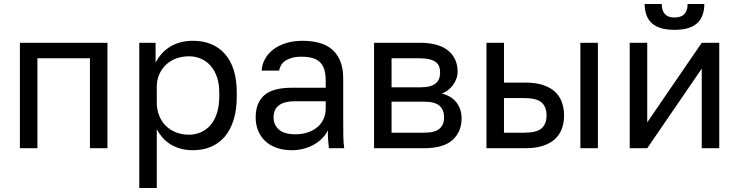

<svg xmlns="http://www.w3.org/2000/svg" viewBox="-20 -745 3715 965"><path d="M80 0H168V-452H432V0H520V-530H80Z M680 200H768V-95Q780 -73 797 -53.5Q814 -34 836.5 -20Q859 -6 887.5 2Q916 10 950 10Q999 10 1039.5 -7Q1080 -24 1109 -57.5Q1138 -91 1154 -142Q1170 -193 1170 -260V-280Q1170 -345 1154.5 -393.5Q1139 -442 1110 -474.5Q1081 -507 1040.5 -523.5Q1000 -540 950 -540Q918 -540 890 -533Q862 -526 838 -512Q814 -498 795 -477.5Q776 -457 762 -430V-530H680ZM930 -68Q894 -68 864 -80Q834 -92 813 -113Q792 -134 780 -164Q768 -194 768 -230V-310Q768 -342 780 -370Q792 -398 813 -418.5Q834 -439 864 -450.5Q894 -462 930 -462Q962 -462 990 -450Q1018 -438 1038.5 -414.5Q1059 -391 1070.5 -357.5Q1082 -324 1082 -280V-260Q1082 -213 1070.5 -177Q1059 -141 1038.5 -117Q1018 -93 990 -80.5Q962 -68 930 -68Z M1446 10Q1479 10 1508 2Q1537 -6 1560 -19.5Q1583 -33 1600.5 -51Q1618 -69 1628 -90Q1628 -77 1628 -65.5Q1628 -54 1629 -43.5Q1630 -33 1631 -22.5Q1632 -12 1633 0H1710Q1706 -30 1705.5 -61.5Q1705 -93 1705 -135V-350Q1705 -401 1690.5 -437Q1676 -473 1649.5 -496Q1623 -519 1585 -529.5Q1547 -540 1500 -540Q1455 -540 1418 -528.5Q1381 -517 1354.5 -497Q1328 -477 1312.5 -449.5Q1297 -422 1295 -390H1383Q1385 -404 1392 -416.5Q1399 -429 1412.5 -438.5Q1426 -448 1446.5 -454Q1467 -460 1495 -460Q1525 -460 1548 -454Q1571 -448 1586.5 -434Q1602 -420 1609.5 -397Q1617 -374 1617 -340V-304H1445Q1402 -304 1368 -295.5Q1334 -287 1311.5 -269Q1289 -251 1277 -222.5Q1265 -194 1265 -155Q1265 -119 1277 -89Q1289 -59 1312 -37Q1335 -15 1369 -2.5Q1403 10 1446 10ZM1465 -70Q1408 -70 1381.5 -94Q1355 -118 1355 -155Q1355 -197 1383 -216.5Q1411 -236 1460 -236H1617V-200Q1617 -169 1605 -144.5Q1593 -120 1572 -103.5Q1551 -87 1523.5 -78.5Q1496 -70 1465 -70Z M1860 0H2110Q2208 0 2254 -41Q2300 -82 2300 -151Q2300 -196 2274.5 -229.5Q2249 -263 2200 -275Q2218 -281 2232.5 -292.5Q2247 -304 2257.5 -318.5Q2268 -333 2274 -350Q2280 -367 2280 -385Q2280 -417 2268.5 -443.5Q2257 -470 2234 -489.5Q2211 -509 2175 -519.5Q2139 -530 2090 -530H1860ZM1948 -78V-234H2110Q2166 -234 2189 -213.5Q2212 -193 2212 -155Q2212 -118 2189 -98Q2166 -78 2110 -78ZM1948 -306V-452H2090Q2119 -452 2138.5 -447Q2158 -442 2170 -433Q2182 -424 2187 -411Q2192 -398 2192 -381Q2192 -363 2187 -349.5Q2182 -336 2170 -326Q2158 -316 2138.5 -311Q2119 -306 2090 -306Z M2425 0H2620Q2670 0 2706.5 -11.5Q2743 -23 2767 -44Q2791 -65 2803 -95.5Q2815 -126 2815 -164Q2815 -203 2803 -234Q2791 -265 2767 -286Q2743 -307 2706.5 -318.5Q2670 -330 2620 -330H2513V-530H2425ZM2513 -78V-252H2615Q2677 -252 2702 -230Q2727 -208 2727 -165Q2727 -122 2702 -100Q2677 -78 2615 -78ZM2897 0H2985V-530H2897Z M3145 0H3233L3507 -400V0H3595V-530H3507L3233 -130V-530H3145ZM3370 -595Q3409 -595 3437.5 -603.5Q3466 -612 3484 -628.5Q3502 -645 3511 -669.5Q3520 -694 3520 -725H3436Q3436 -691 3419.5 -674Q3403 -657 3370 -657Q3338 -657 3322 -674Q3306 -691 3306 -725H3220Q3220 -694 3229 -669.5Q3238 -645 3256 -628.5Q3274 -612 3302.5 -603.5Q3331 -595 3370 -595Z"/></svg>

Font: Golos Text VF
Style: Regular
Weight: 400
Designer: A.Korolkova, Vitaly Kuzmin
Foundry: ParaType Ltd
Version: Version 2.005